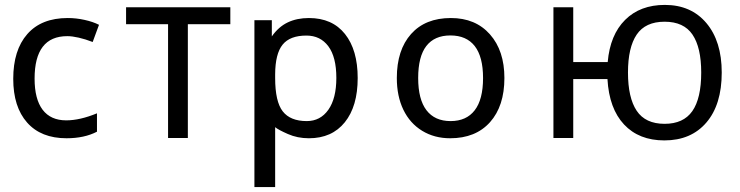

<svg xmlns="http://www.w3.org/2000/svg" viewBox="-20 -565 3031 786"><path d="M252.4 1Q147.9 1 91.1 -63.2Q34.2 -127.4 34.2 -242.2Q34.2 -359.9 91.8 -425.5Q149.4 -491.2 257.3 -491.2Q291.5 -491.2 325.9 -483.6Q360.4 -476.1 385.3 -463.4L359.4 -393.1Q329.1 -404.8 302.2 -410.9Q275.4 -417 255.4 -417Q121.6 -417 121.6 -243.2Q121.6 -159.2 154.5 -115.7Q187.5 -72.3 251 -72.3Q307.1 -72.3 377 -101.1V-25.9Q325.2 1 252.4 1Z M922.9 -465.8H749V0H668V-465.8H496.1V-535.2H922.9Z M1244.6 1Q1197.8 1 1158.4 -16.4Q1119.1 -33.7 1106.4 -44.4V200.7H1021.5V-482.4H1092.8V-416Q1120.6 -455.6 1158.2 -473.4Q1195.8 -491.2 1244.6 -491.2Q1340.3 -491.2 1392.3 -425.8Q1444.3 -360.4 1444.3 -245.6Q1444.3 -129.9 1391.6 -64.5Q1338.9 1 1244.6 1ZM1234.4 -419.4Q1167 -419.4 1137 -382.3Q1106.9 -345.2 1106.4 -261.2V-245.6Q1106.4 -148.9 1137.5 -109.1Q1168.5 -69.3 1235.8 -69.3Q1291.5 -69.3 1324.2 -115.7Q1356.9 -162.1 1356.9 -246.1Q1356.9 -331.5 1324.2 -375.5Q1291.5 -419.4 1234.4 -419.4Z M2044.9 -245.6Q2044.9 -130.9 1986.1 -64.9Q1927.2 1 1822.8 1Q1758.3 1 1708.3 -29.5Q1658.2 -60.1 1631.3 -115.7Q1604.5 -171.4 1604.5 -245.6Q1604.5 -360.4 1662.8 -425.8Q1721.2 -491.2 1825.7 -491.2Q1926.8 -491.2 1985.8 -424.3Q2044.9 -357.4 2044.9 -245.6ZM1691.9 -245.6Q1691.9 -158.2 1725.8 -113.8Q1759.8 -69.3 1824.7 -69.3Q1889.2 -69.3 1923.3 -113.5Q1957.5 -157.7 1957.5 -245.6Q1957.5 -332.5 1923.6 -376.2Q1889.6 -419.9 1823.7 -419.9Q1758.8 -419.9 1725.3 -376.7Q1691.9 -333.5 1691.9 -245.6Z M2934.6 -268.1Q2934.6 -136.7 2871.8 -63.5Q2809.1 9.8 2699.7 9.8Q2595.7 9.8 2534.7 -55.4Q2473.6 -120.6 2466.8 -241.2H2326.7V0H2245.6V-535.2H2326.7V-311H2467.8Q2477.5 -422.4 2539.1 -483.6Q2600.6 -544.9 2701.7 -544.9Q2809.1 -544.9 2871.8 -470.5Q2934.6 -396 2934.6 -268.1ZM2550.8 -268.1Q2550.8 -165 2586.4 -111.6Q2622.1 -58.1 2700.7 -58.1Q2777.8 -58.1 2814.2 -110.1Q2850.6 -162.1 2850.6 -268.1Q2850.6 -370.6 2814.9 -423.3Q2779.3 -476.1 2700.7 -476.1Q2622.1 -476.1 2586.4 -423.3Q2550.8 -370.6 2550.8 -268.1Z"/></svg>

Font: XL-Viking
Style: Regular
Weight: 400
Foundry: Ascender Corporation
Version: Version 1.10 March 23, 2015